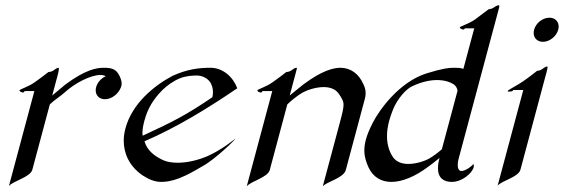

<svg xmlns="http://www.w3.org/2000/svg" viewBox="-20 -667 2068 704"><path d="M359.8 -418.5C333 -418.5 291.3 -410.6 218.7 -356.4L171.5 -316.9L192.2 -394C195.4 -406.2 197.3 -418.5 194.3 -418.5C189 -418.5 180.9 -412.1 175 -408.2C168.3 -403.3 157.4 -402.8 157.4 -402.8C157.4 -402.8 130.8 -381.8 105.6 -364.3C84.4 -349.1 52.7 -339.8 51.6 -335.9C50.4 -331.5 61.1 -327.6 64.5 -327.6C67.4 -327.6 70.4 -333 70.4 -333H106L12.7 15.1C29.2 -4.4 91.2 -17.1 98.6 -44.9L162.7 -284.2C176.2 -297.9 203.3 -315.4 215.6 -326.7C255.2 -363.3 313.2 -392.1 348.4 -392.1C356.2 -392.1 363.1 -390.6 367.6 -387.2C351.1 -380.4 337.2 -364.7 332.6 -347.7C331.5 -343.5 330.9 -339.5 330.9 -335.8C330.9 -316.8 344.3 -303.2 365.1 -303.2C389 -303.2 413.7 -322.3 422.9 -345.7C423.9 -347.7 424.3 -349.1 424.7 -350.6C425.5 -353.7 426 -357.2 426 -361.1C426 -365.7 425.3 -370.9 423.3 -376.5C410.5 -412.6 394.5 -418.5 359.8 -418.5Z M758.6 -310.5C663.6 -245.6 610.5 -218.8 503 -169.4C502.5 -172.8 502.3 -176.4 502.3 -180C502.3 -193.4 505.2 -208.5 509.5 -224.6C521.8 -270.5 542.3 -303.2 576.5 -337.9C592.9 -353.5 615.9 -370.1 638.4 -379.4C662.5 -389.2 687.1 -390.1 701.3 -390.1C719.9 -390.1 738.5 -381.3 747.9 -369.1C756.9 -358.3 760.9 -343.3 760.9 -328.9C760.9 -322.5 760.1 -316.3 758.6 -310.5ZM849.9 -343.3C835 -384.3 797.8 -418.5 751.9 -418.5C707.9 -418.5 666.4 -413.1 613.2 -389.2C543.8 -352.5 464.2 -287.1 439.8 -195.8C435.9 -181.4 433.7 -166.3 433.7 -151C433.7 -106.1 452.4 -59.5 501.4 -24.9C524.2 -9.8 547 0 571.4 0C631.9 0 692.7 -41 724.3 -58.6C768.3 -82.5 846.7 -158.2 842.3 -158.2C842.3 -158.2 794.4 -118.2 741.3 -94.7C706.5 -79.6 666.4 -70.3 631.2 -70.3C611.2 -70.3 593 -73.2 578.5 -79.6C550.3 -92.8 520.4 -112.3 509.7 -148.9C627.3 -199.7 739.4 -268.1 849.9 -343.3Z M1066.6 -418.5C1060.7 -418.5 1053.8 -412.6 1047.2 -408.2C1040.6 -403.3 1029.7 -402.8 1029.7 -402.8C1029.7 -402.8 1003.1 -381.8 977.8 -364.3C954.4 -347.7 925 -340.3 923.7 -335.4C922.7 -331.5 933.4 -327.6 936.8 -327.6C939.7 -327.6 942.6 -333 942.6 -333H978.3L884.7 16.1C901.2 -3.4 961.7 -16.1 969.2 -43.9L1033.5 -284.2C1047 -297.9 1072.8 -317.9 1087.9 -326.7C1104 -335.9 1136.5 -347.7 1166.8 -347.7C1189.2 -347.7 1210.8 -340.8 1222.9 -322.3C1233.9 -305.5 1239.6 -297.3 1239.6 -282.6C1239.6 -269 1234.8 -249.7 1224.9 -212.9L1163.4 16.6C1178.6 -2 1239.7 -13.2 1248 -43.9L1317.7 -304.2C1319.9 -312.2 1320.7 -319.3 1320.7 -325.6C1320.7 -342 1315 -352.8 1311.6 -359.9C1295.8 -395.5 1266.3 -418.5 1228.2 -418.5C1203.8 -418.5 1161.3 -409.2 1091 -356.4L1042.3 -316.9L1063.6 -396.5C1069.4 -418 1070 -418.5 1066.6 -418.5Z M1491.1 -350.6C1507.3 -358.4 1543.6 -373.5 1581.7 -373.5C1609.5 -373.5 1629.7 -366.7 1643.4 -357.9C1650.9 -353 1656 -344.7 1657.7 -334.5L1600.1 -119.6C1586.1 -107.4 1567.2 -93.3 1555.7 -86.9C1539.4 -77.1 1507.1 -65.9 1477.3 -65.9C1454.4 -65.9 1433.2 -72.8 1420.6 -91.3C1407.7 -110.7 1399 -135.9 1399 -167.9C1399 -185 1401.5 -204 1407.2 -225.1C1410.4 -237.3 1415.6 -251 1420.7 -264.6C1437.8 -306.6 1469.4 -340.8 1491.1 -350.6ZM1808.4 -647.5C1805 -647.5 1801 -647 1789.5 -638.7C1782.8 -633.8 1771.9 -633.3 1771.9 -633.3L1721.2 -595.2C1699.5 -580.1 1668.3 -570.8 1666.2 -566.9C1664.6 -562.5 1675.7 -558.6 1679.1 -558.6C1682.1 -558.6 1684.7 -563 1684.7 -563H1718.9L1679.1 -414.6C1668.4 -418.5 1657.7 -418.5 1644 -418.5C1623.5 -418.5 1603.8 -416 1545.4 -398.4C1443.2 -366.7 1370.5 -263.2 1347 -217.3C1334.7 -193.4 1326.3 -172.9 1321.6 -155.3C1317.6 -140.4 1315.9 -127.3 1315.9 -115.3C1315.9 -92 1322.4 -72.9 1331.3 -53.2C1347.8 -18.1 1377.1 0 1415.2 0C1453.8 0 1501.9 -19 1552.1 -57.1C1563.1 -65.4 1577.7 -76.2 1591.6 -87.9C1587.6 -73.2 1585.9 -60.7 1585.9 -50.2C1585.9 -12.3 1609 0 1636.9 0C1674.5 0 1711 -32.2 1716.6 -53.2C1719.1 -62.5 1715.5 -65.4 1715 -65.4C1714.3 -61 1687.7 -40 1672.5 -40C1662.2 -40 1658.3 -49.9 1658.3 -62.4C1658.3 -69.3 1659.5 -77.1 1661.5 -84.5L1808.7 -633.8C1810.2 -639.7 1810.9 -643 1810.9 -644.9C1810.9 -647.2 1810 -647.5 1808.4 -647.5Z M1986.3 -423.3C1980.9 -423.3 1972.8 -417 1966.3 -412.6C1960.1 -407.7 1949.2 -407.2 1949.2 -407.2C1949.2 -407.2 1923.1 -386.2 1897.9 -368.7C1873.9 -352.1 1842.8 -337.9 1841.5 -333C1840.4 -329.1 1852.9 -332 1855.8 -332C1859.3 -332 1862 -336.9 1862 -336.9H1898.7L1804.7 13.7C1821 -5.4 1880.8 -17.1 1888.3 -44.9L1979.3 -384.8C1982.2 -395.5 1987.6 -413.3 1987.6 -420.3C1987.6 -422.2 1987.2 -423.3 1986.3 -423.3ZM2026.8 -558.1C2027.8 -562.1 2028.4 -566 2028.4 -569.6C2028.4 -588.4 2015 -602.1 1994.6 -602.1C1969.7 -602.1 1944.9 -582.5 1938.4 -558.1C1937.3 -554.1 1936.8 -550.2 1936.8 -546.5C1936.8 -527.6 1950.1 -513.7 1970.9 -513.7C1995.3 -513.7 2020.2 -533.7 2026.8 -558.1Z"/></svg>

Font: Pierce
Style: Oblique
Weight: 400
Italic angle: -15°
Version: Version 0.2.0